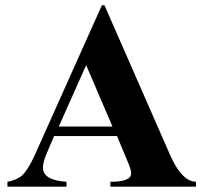

<svg xmlns="http://www.w3.org/2000/svg" viewBox="-20 -696 763 716"><path d="M710.9 0H391.6V-18.1Q469.2 -18.1 469.2 -49.3Q469.2 -61.5 459 -86.4L416.5 -188.5H181.6L153.8 -123Q140.1 -90.8 140.1 -70.8Q140.1 -23.9 228 -18.1V0H7.8V-18.1Q43.5 -24.9 62.5 -42Q85 -63 109.9 -118.2L359.9 -676.3H369.6L614.7 -117.2Q657.7 -19.5 710.9 -18.1ZM399.4 -224.1 301.3 -453.1 199.2 -224.1Z"/></svg>

Font: Dai Banna SIL Light
Style: Bold
Weight: 700
Designer: Victor Gaultney
Foundry: SIL International
Version: Version 2.001